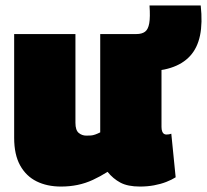

<svg xmlns="http://www.w3.org/2000/svg" viewBox="-20 -675 760 705"><path d="M204 10Q153 10 114.5 -9Q76 -28 54 -67.5Q32 -107 32 -169V-550H257V-224Q257 -197 269 -187Q281 -177 297 -177Q306 -177 313.5 -177.5Q321 -178 329.5 -181Q338 -184 348 -189V-550H573V-209Q573 -199 575.5 -192.5Q578 -186 582 -183.5Q586 -181 591 -181Q601 -181 609 -184L625 -24Q611 -15 590.5 -7Q570 1 545.5 5.5Q521 10 494 10Q449 10 422 -4.5Q395 -19 375 -44Q348 -27 321 -14.5Q294 -2 265 4Q236 10 204 10ZM471 -412V-550H481Q501 -550 512.5 -558.5Q524 -567 528 -589.5Q532 -612 529 -655H717Q724 -591 714.5 -545Q705 -499 678 -469.5Q651 -440 607 -426Q563 -412 501 -412Z"/></svg>

Font: Georama ExtraCondensed Thin Black
Style: Regular
Weight: 900
Version: Version 1.001